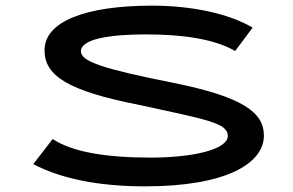

<svg xmlns="http://www.w3.org/2000/svg" viewBox="-20 -651 1040 681"><path d="M494 10C786 10 916 -73 916 -170C916 -252 842 -307 596 -357C344 -407 267 -433 267 -469C267 -512 366 -529 498 -529C626 -529 741 -513 814 -470L876 -553C790 -604 656 -631 520 -631C284 -631 138 -575 138 -473C138 -384 216 -329 478 -278C712 -227 788 -215 788 -169C788 -120 662 -92 514 -92C356 -92 235 -112 167 -158L98 -69C196 -17 332 10 494 10Z"/></svg>

Font: Inconsolata UltraExpanded
Style: Bold
Weight: 700
Width: 9
Monospace: yes
Designer: Raph Levien, Cyreal, Brenton Simpson
Foundry: Raph Levien, Cyreal, Google
Version: Version 3.100